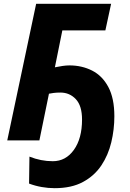

<svg xmlns="http://www.w3.org/2000/svg" viewBox="-20 -734 678 1004"><path d="M266 250Q232 250 198 244Q164 238 132 226L134 85Q194 109 256 109Q324 109 366.5 49.5Q409 -10 409 -109Q409 -181 376.5 -215.5Q344 -250 296 -250Q276 -250 260.5 -248Q245 -246 236 -244L186 0H18L169 -714H561L531 -575H306L267 -382Q286 -386 306 -389Q326 -392 343 -392Q408 -392 461.5 -365Q515 -338 546.5 -279Q578 -220 578 -126Q578 -57 562 10Q546 77 510 131Q474 185 414 217.5Q354 250 266 250Z"/></svg>

Font: Noto Sans Disp ExtBd
Style: Italic
Weight: 800
Italic angle: -12°
Designer: Monotype Design Team
Foundry: Monotype Imaging Inc.
Version: Version 2.000;GOOG;noto-source:20170915:90ef993387c0